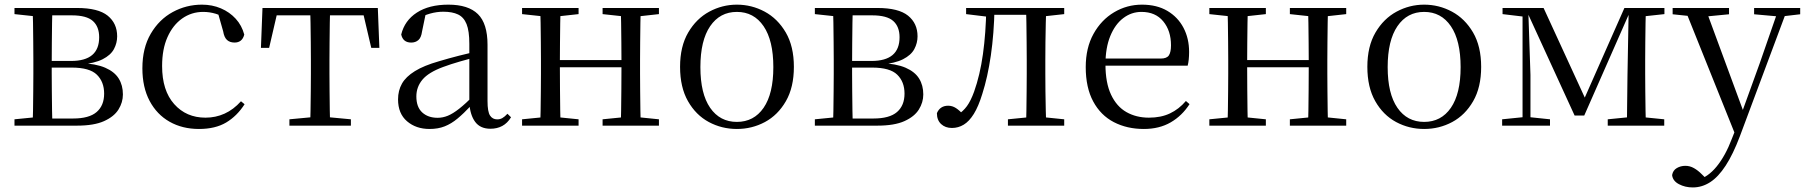

<svg xmlns="http://www.w3.org/2000/svg" viewBox="-20 -551 7915 842"><path d="M43.5 0V-27.8L152.7 -38.6L166.2 -31.3H300.6Q370.8 -31.3 403.7 -59.7Q436.7 -88.1 436.7 -140.4Q436.7 -192.3 404.8 -223.4Q373 -254.6 294.6 -254.6H166.2V-283.7H292Q414.9 -283.7 414.9 -387.5Q414.9 -434.3 387.2 -459Q359.4 -483.7 295 -483.7H166.2L152.7 -477.4L43.5 -489.1V-516H317.6Q410.5 -516 452.2 -482.3Q493.8 -448.6 493.8 -391.7Q493.8 -362.3 479.7 -335.8Q465.5 -309.3 430.1 -291.2Q394.7 -273.1 330.5 -267.5L333.1 -274.5Q400.6 -271.7 441.4 -254Q482.1 -236.3 500.6 -206.6Q519 -177 519 -136.9Q519 -101.9 499.6 -70.8Q480.2 -39.6 436.2 -19.8Q392.2 0 317.6 0ZM123.1 0Q124.3 -24.4 124.8 -65.3Q125.3 -106.3 125.8 -150.3Q126.3 -194.3 126.3 -228.5V-288.3Q126.3 -321.7 125.8 -365.7Q125.3 -409.7 124.8 -450.7Q124.3 -491.8 123.1 -516H209.8Q208.8 -491.8 208.3 -450.2Q207.8 -408.7 207.3 -361.2Q206.8 -313.7 206.8 -272V-228.5Q206.8 -194.3 207.3 -150.3Q207.8 -106.3 208.3 -65.3Q208.8 -24.4 209.8 0Z M852.6 14.6Q779.8 14.6 723.8 -17.1Q667.8 -48.8 636.1 -108.5Q604.4 -168.3 604.4 -251.4Q604.4 -340.7 641.2 -403.2Q677.9 -465.8 737.5 -498.2Q797 -530.6 865.8 -530.6Q910.5 -530.6 948.7 -514.4Q986.9 -498.1 1013.7 -468.8Q1040.5 -439.5 1051.2 -399.3Q1042.3 -364.4 1008.7 -364.4Q988 -364.4 975.6 -375.7Q963.1 -386.9 958.7 -413.5L933.7 -501.6L983.8 -461.9Q953.5 -482.4 926.4 -490.6Q899.3 -498.8 871 -498.8Q819.9 -498.8 778.9 -469.9Q738 -441 714.5 -388.2Q690.9 -335.4 690.9 -261.5Q690.9 -153.9 743.9 -94.5Q796.8 -35 881.2 -35Q926 -35 964.9 -52.7Q1003.9 -70.3 1036.8 -106.9L1052.6 -93.9Q1019.6 -42.3 971.9 -13.8Q924.2 14.6 852.6 14.6Z M1124.3 -341.2 1131.1 -516H1636.9L1643.7 -341.2H1608.1L1567.8 -513.4L1610.2 -483.7H1157.7L1200.2 -513.4L1160.3 -341.2ZM1249.2 0V-27.8L1363.9 -38.6H1404.3L1518.8 -27.8V0ZM1340.2 0Q1341.2 -24.4 1341.8 -65.3Q1342.4 -106.3 1342.9 -150.3Q1343.4 -194.3 1343.4 -228.5V-288.3Q1343.4 -321.7 1342.9 -365.7Q1342.4 -409.7 1341.8 -450.7Q1341.2 -491.8 1340.2 -516H1427.8Q1426.8 -491.8 1426.3 -450.7Q1425.8 -409.7 1425.3 -365.7Q1424.8 -321.7 1424.8 -288.3V-228.5Q1424.8 -194.3 1425.3 -150.3Q1425.8 -106.3 1426.3 -65.3Q1426.8 -24.4 1427.8 0Z M1863.7 14.6Q1804.5 14.6 1765.1 -19.1Q1725.6 -52.8 1725.6 -115.1Q1725.6 -153.9 1742.8 -184.3Q1759.9 -214.6 1799.4 -239Q1838.9 -263.5 1904.9 -282.3Q1946.8 -294.9 1992.8 -306.7Q2038.8 -318.5 2078.8 -327.7V-303.3Q2038.8 -293.3 1997.7 -281.5Q1956.6 -269.7 1922.6 -257Q1859.3 -233.6 1832.6 -201.7Q1805.9 -169.7 1805.9 -128.2Q1805.9 -81.6 1831.5 -58Q1857.2 -34.4 1899.1 -34.4Q1921.6 -34.4 1943.6 -43.3Q1965.6 -52.2 1993.7 -74.2Q2021.7 -96.3 2059.8 -134.4L2068.5 -87.1H2044.9Q2013.7 -53.7 1986.5 -31.1Q1959.2 -8.4 1930.1 3.1Q1901 14.6 1863.7 14.6ZM2130.8 13.6Q2086.1 13.6 2063.8 -16.6Q2041.5 -46.7 2038.2 -99.7V-103.3V-359Q2038.2 -415 2026.1 -445.3Q2013.9 -475.6 1988.7 -487.6Q1963.6 -499.6 1924 -499.6Q1895.3 -499.6 1866.1 -491.4Q1836.9 -483.2 1803.7 -464.7L1847.2 -491.9L1830.8 -412.7Q1827.2 -386 1814.7 -375.2Q1802.1 -364.3 1783.4 -364.3Q1747.2 -364.3 1739.5 -399.7Q1754.4 -461 1808.1 -495.8Q1861.8 -530.6 1946.2 -530.6Q2033.5 -530.6 2075.8 -489.2Q2118 -447.8 2118 -354.6V-107.7Q2118 -60.8 2129.1 -44.2Q2140.1 -27.5 2160.4 -27.5Q2173 -27.5 2183 -33.2Q2193 -38.8 2205.4 -52.1L2221.1 -36.7Q2205.2 -10.7 2182.6 1.4Q2160 13.6 2130.8 13.6Z M2349.1 0Q2350.3 -24.4 2350.8 -65.4Q2351.3 -106.3 2351.8 -150.3Q2352.3 -194.3 2352.3 -228.5V-288.3Q2352.3 -321.7 2351.8 -365.7Q2351.3 -409.8 2350.8 -450.8Q2350.3 -491.8 2349.1 -516H2438.3Q2437.3 -491.7 2436.8 -450.1Q2436.3 -408.6 2435.8 -363Q2435.3 -317.5 2435.3 -279.8V-260.2Q2435.3 -210.2 2435.8 -159.3Q2436.3 -108.5 2436.8 -66.4Q2437.3 -24.3 2438.3 0ZM2701.4 0Q2703.4 -24.3 2703.9 -66.4Q2704.4 -108.5 2704.9 -159.3Q2705.4 -210.2 2705.4 -260.2V-279.8Q2705.4 -317.4 2704.9 -363.1Q2704.4 -408.7 2703.9 -450.2Q2703.4 -491.7 2701.4 -516H2789.9Q2788.9 -491.7 2788.4 -450.7Q2787.9 -409.7 2787.4 -365.7Q2786.9 -321.7 2786.9 -288.3V-228.5Q2786.9 -194.3 2787.4 -150.3Q2787.9 -106.3 2788.4 -65.4Q2788.9 -24.4 2789.9 0ZM2269.5 0V-27.8L2378.7 -38.6H2410.7L2517.3 -27.8V0ZM2269.5 -489.1V-516H2517.3V-489.1L2410.7 -477.4H2378.7ZM2622.6 0V-27.8L2730.8 -38.6H2763.8L2869.7 -27.8V0ZM2622.6 -489.1V-516H2869.7V-489.1L2763.8 -477.4H2730.8ZM2393 -256V-287.5H2745.9V-256Z M3211.5 14.6Q3145.2 14.6 3088.4 -15.9Q3031.6 -46.5 2997 -107.4Q2962.4 -168.3 2962.4 -257.8Q2962.4 -347.6 2998.1 -408.5Q3033.7 -469.3 3090.7 -500Q3147.7 -530.6 3211.5 -530.6Q3276.2 -530.6 3333.2 -500.1Q3390.2 -469.5 3425.9 -408.7Q3461.5 -347.8 3461.5 -257.8Q3461.5 -168 3426.4 -107.2Q3391.3 -46.3 3334.5 -15.8Q3277.7 14.6 3211.5 14.6ZM3211.5 -16.4Q3286 -16.4 3328.7 -78.2Q3371.4 -140.1 3371.4 -256.6Q3371.4 -373.4 3328.7 -436.1Q3286 -498.8 3211.5 -498.8Q3137.1 -498.8 3094.3 -436.1Q3051.5 -373.4 3051.5 -256.6Q3051.5 -140.1 3094.3 -78.2Q3137.1 -16.4 3211.5 -16.4Z M3553.5 0V-27.8L3662.7 -38.6L3676.2 -31.3H3810.6Q3880.8 -31.3 3913.7 -59.7Q3946.7 -88.1 3946.7 -140.4Q3946.7 -192.3 3914.8 -223.4Q3883 -254.6 3804.6 -254.6H3676.2V-283.7H3802Q3924.9 -283.7 3924.9 -387.5Q3924.9 -434.3 3897.2 -459Q3869.4 -483.7 3805 -483.7H3676.2L3662.7 -477.4L3553.5 -489.1V-516H3827.6Q3920.5 -516 3962.2 -482.3Q4003.8 -448.6 4003.8 -391.7Q4003.8 -362.3 3989.7 -335.8Q3975.5 -309.3 3940.1 -291.2Q3904.7 -273.1 3840.5 -267.5L3843.1 -274.5Q3910.6 -271.7 3951.4 -254Q3992.1 -236.3 4010.6 -206.6Q4029 -177 4029 -136.9Q4029 -101.9 4009.6 -70.8Q3990.2 -39.6 3946.2 -19.8Q3902.2 0 3827.6 0ZM3633.1 0Q3634.3 -24.4 3634.8 -65.3Q3635.3 -106.3 3635.8 -150.3Q3636.3 -194.3 3636.3 -228.5V-288.3Q3636.3 -321.7 3635.8 -365.7Q3635.3 -409.7 3634.8 -450.7Q3634.3 -491.8 3633.1 -516H3719.8Q3718.8 -491.8 3718.3 -450.2Q3717.8 -408.7 3717.3 -361.2Q3716.8 -313.7 3716.8 -272V-228.5Q3716.8 -194.3 3717.3 -150.3Q3717.8 -106.3 3718.3 -65.3Q3718.8 -24.4 3719.8 0Z M4154.7 10.2Q4125.6 10.2 4107.1 -7Q4088.7 -24.2 4088.7 -54.8Q4095.7 -71.3 4108.1 -79.3Q4120.4 -87.4 4138.3 -87.4Q4156.3 -87.4 4172.3 -77Q4188.4 -66.6 4206.6 -45.9V-35.9H4178V-46.1Q4203.7 -62.7 4220.5 -85.7Q4237.2 -108.6 4251.9 -149.1Q4277.7 -221.4 4290.6 -313.7Q4303.5 -406.1 4305.3 -516H4341.4Q4339.2 -403.6 4325.3 -308Q4311.4 -212.4 4287.6 -138.5Q4271 -84.3 4250.6 -51.4Q4230.2 -18.6 4206.2 -4.2Q4182.3 10.2 4154.7 10.2ZM4216.8 -489.1V-516H4320V-477.4H4312.8ZM4321.8 -486V-516H4512.9V-486ZM4400.2 0V-27.8L4508.9 -38.6H4541.3L4647 -27.8V0ZM4479.7 0Q4480.7 -24.4 4481.2 -65.3Q4481.7 -106.3 4482.2 -150.3Q4482.7 -194.3 4482.7 -228.5V-288.3Q4482.7 -321.7 4482.2 -365.7Q4481.7 -409.7 4481.2 -450.7Q4480.7 -491.8 4479.7 -516H4568.2Q4567.2 -491.8 4566.2 -450.7Q4565.2 -409.7 4564.7 -365.7Q4564.2 -321.7 4564.2 -288.3V-228.5Q4564.2 -194.3 4564.7 -150.3Q4565.2 -106.3 4566.2 -65.3Q4567.2 -24.4 4568.2 0ZM4523.5 -477.4V-516H4647V-489.1L4541.3 -477.4Z M4996.3 14.6Q4922.5 14.6 4864.6 -15.4Q4806.7 -45.5 4774.1 -106.2Q4741.4 -167 4741.4 -256.8Q4741.4 -341.1 4775.5 -402.5Q4809.6 -463.8 4865.8 -497.2Q4922 -530.6 4987.9 -530.6Q5053.2 -530.6 5099.4 -503.3Q5145.6 -475.9 5170.1 -429.2Q5194.7 -382.4 5194.7 -323.2Q5194.7 -286.8 5188.4 -262.9H4779.6V-294.2H5070.3Q5096.6 -294.2 5106 -308.2Q5115.3 -322.1 5115.3 -352.3Q5115.3 -416.2 5081.2 -457.5Q5047.2 -498.8 4985.6 -498.8Q4941.8 -498.8 4906 -471.6Q4870.1 -444.5 4849 -392.8Q4827.9 -341.2 4827.9 -268.7Q4827.9 -188 4852.4 -135.9Q4876.9 -83.8 4919.9 -59.4Q4963 -35 5018.5 -35Q5071.5 -35 5110.8 -53.7Q5150.2 -72.3 5180.7 -108.1L5196.6 -94.3Q5164 -43.5 5114 -14.4Q5064 14.6 4996.3 14.6Z M5363.1 0Q5364.3 -24.4 5364.8 -65.4Q5365.3 -106.3 5365.8 -150.3Q5366.3 -194.3 5366.3 -228.5V-288.3Q5366.3 -321.7 5365.8 -365.7Q5365.3 -409.8 5364.8 -450.8Q5364.3 -491.8 5363.1 -516H5452.3Q5451.3 -491.7 5450.8 -450.1Q5450.3 -408.6 5449.8 -363Q5449.3 -317.5 5449.3 -279.8V-260.2Q5449.3 -210.2 5449.8 -159.3Q5450.3 -108.5 5450.8 -66.4Q5451.3 -24.3 5452.3 0ZM5715.4 0Q5717.4 -24.3 5717.9 -66.4Q5718.4 -108.5 5718.9 -159.3Q5719.4 -210.2 5719.4 -260.2V-279.8Q5719.4 -317.4 5718.9 -363.1Q5718.4 -408.7 5717.9 -450.2Q5717.4 -491.7 5715.4 -516H5803.9Q5802.9 -491.7 5802.4 -450.7Q5801.9 -409.7 5801.4 -365.7Q5800.9 -321.7 5800.9 -288.3V-228.5Q5800.9 -194.3 5801.4 -150.3Q5801.9 -106.3 5802.4 -65.4Q5802.9 -24.4 5803.9 0ZM5283.5 0V-27.8L5392.7 -38.6H5424.7L5531.3 -27.8V0ZM5283.5 -489.1V-516H5531.3V-489.1L5424.7 -477.4H5392.7ZM5636.6 0V-27.8L5744.8 -38.6H5777.8L5883.7 -27.8V0ZM5636.6 -489.1V-516H5883.7V-489.1L5777.8 -477.4H5744.8ZM5407 -256V-287.5H5759.9V-256Z M6225.5 14.6Q6159.2 14.6 6102.4 -15.9Q6045.6 -46.5 6011 -107.4Q5976.4 -168.3 5976.4 -257.8Q5976.4 -347.6 6012.1 -408.5Q6047.7 -469.3 6104.7 -500Q6161.7 -530.6 6225.5 -530.6Q6290.2 -530.6 6347.2 -500.1Q6404.2 -469.5 6439.9 -408.7Q6475.5 -347.8 6475.5 -257.8Q6475.5 -168 6440.4 -107.2Q6405.3 -46.3 6348.5 -15.8Q6291.7 14.6 6225.5 14.6ZM6225.5 -16.4Q6300 -16.4 6342.7 -78.2Q6385.4 -140.1 6385.4 -256.6Q6385.4 -373.4 6342.7 -436.1Q6300 -498.8 6225.5 -498.8Q6151.1 -498.8 6108.3 -436.1Q6065.5 -373.4 6065.5 -256.6Q6065.5 -140.1 6108.3 -78.2Q6151.1 -16.4 6225.5 -16.4Z M6885.3 -44.4 6676.3 -500.2H6670.6V-516H6749.3L6939.9 -101.4H6920.3L7103.7 -516H7135.3V-500.6H7128.5L6927.6 -44.4ZM7114.6 0 7117.2 -221.5 7122.5 -516H7198Q7197 -491.8 7196.4 -450.7Q7195.8 -409.7 7195.3 -365.7Q7194.8 -321.7 7194.8 -288.3V-228.5Q7194.8 -194.3 7195.3 -150.3Q7195.8 -106.3 7196.4 -65.3Q7197 -24.4 7198 0ZM6567.5 0V-27.8L6666.2 -37.8H6682.3L6777.4 -27.8V0ZM7030.6 0V-27.8L7138.8 -38.6H7171L7278.4 -27.8V0ZM6569.3 -489.1V-516H6679.1V-477.4H6667.3ZM6657 0V-516H6681.8L6691.7 -222.7V0ZM7152.5 -477.4V-516H7279.2V-489.1L7171.8 -477.4Z M7403.4 271Q7370 271 7342.9 256.7Q7315.7 242.4 7312.9 216.7Q7316.5 196.1 7333.3 186.2Q7350.1 176.2 7371.2 176.2Q7391 176.2 7408.7 186.3Q7426.5 196.3 7443.1 213.2L7471.8 241.4L7440.3 257.1L7420.5 240.1Q7469.9 226.4 7508.4 179Q7546.9 131.6 7574.9 57.6L7603.6 -15.2L7608.2 -27.8L7697.4 -274.3L7781.3 -516H7820.2L7610.1 46.5Q7580.2 125.6 7547.8 175.3Q7515.4 225.1 7479.7 248Q7444 271 7403.4 271ZM7594.7 51.4 7367 -516H7458.3L7626.7 -59.3L7632.7 -46.2ZM7315.2 -488.4V-516H7562.5V-488.4L7455.9 -478.1H7414.1ZM7672.5 -488.4V-516H7874.6V-488.4L7793.3 -478.9H7778.3Z"/></svg>

Font: Noto Serif JP
Style: Regular
Weight: 200
Designer: Ryoko NISHIZUKA 西塚涼子 (kana & ideographs); Frank Grießhammer (Latin, Greek & Cyrillic); Wenlong ZHANG 张文龙 (bopomofo); San
Foundry: Adobe
Version: Version 2.001;hotconv 1.1.0;makeotfexe 2.6.0